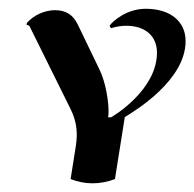

<svg xmlns="http://www.w3.org/2000/svg" viewBox="-20 -419 449 444"><path d="M143.3 -4.9C158.9 1.2 176 4.9 193.6 4.9C211.2 4.9 228.5 1.7 245.8 -4.9L268.6 -148.2C294.9 -164.3 409.2 -234.1 409.2 -324C409.2 -369.4 374 -398.7 316.9 -398.7C274.4 -398.7 242.4 -372.1 233.2 -359.4L236.8 -353.8C248.8 -357.7 261 -359.4 272.2 -359.4C316.2 -359.4 343 -335.2 343 -297.4C343 -211.2 243.2 -151.1 236.8 -147.7H230C231 -154.1 231 -156.5 231 -162.4C231 -183.6 225.1 -226.8 210.7 -256.8L160.2 -361.6C149.2 -384.5 133.3 -395.5 106.4 -395.5C82.8 -394.8 59.6 -385 42.2 -366.2L41.5 -361.3C44.7 -361.3 47.6 -360.1 48.8 -357.4L143.1 -167C154.5 -143.8 157.5 -125.7 157.5 -105.5C157.5 -98.4 156.7 -90.6 155.5 -82.3Z"/></svg>

Font: RisaltypS01
Style: Medium
Weight: 500
Italic angle: -9°
Designer: gluk
Foundry: gluk
Version: Version 0.24